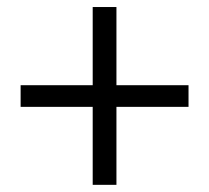

<svg xmlns="http://www.w3.org/2000/svg" viewBox="-20 -638 589 541"><path d="M241.2 -117.2V-336.9H38.1V-397.9H241.2V-618.2H308.1V-397.9H511.2V-336.9H308.1V-117.2Z"/></svg>

Font: `nÑOS CN Normal
Style: Regular
Weight: 350
Designer: Ryoko NISHIZUKA ?XZm?[P (kana & ideographs); Paul D. Hunt (Latin, Greek & Cyrillic); Wenlong ZHANG _ e??? (bopomofo); Sa
Foundry: Adobe Systems Incorporated
Version: Version 1.004 June 21, 2023